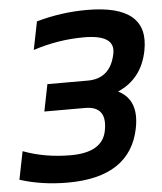

<svg xmlns="http://www.w3.org/2000/svg" viewBox="-67 -748 672 798"><g transform="rotate(-5 268.5 -349.0)"><path d="M114.3 -673.8Q217.8 -703.1 325.2 -703.1Q586.4 -703.1 548.3 -512.7Q525.4 -397.5 424.8 -354Q508.3 -312.5 484.9 -195.3Q444.8 4.9 183.6 4.9Q76.2 4.9 -15.6 -24.4L7.8 -141.6Q98.6 -107.4 206.1 -107.4Q337.9 -107.4 355.5 -195.3Q376 -297.9 282.2 -297.9H112.3L134.8 -410.2H303.2Q398.4 -410.2 418.9 -512.7Q434.6 -590.8 302.7 -590.8Q195.3 -590.8 90.8 -556.6Z"/></g></svg>

Font: Sansation
Style: Bold Italic
Weight: 700
Designer: Bernd Montag
Version: Version 1.301